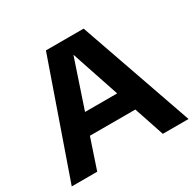

<svg xmlns="http://www.w3.org/2000/svg" viewBox="-160 -914 1104 1087"><g transform="rotate(-30 392.0 -370.0)"><path d="M605.5 0 539.5 -197H242.5L176.5 0H10L268.5 -740H515L773.5 0ZM286 -327.5H496L391 -641Z"/></g></svg>

Font: Encode Sans Semi Expanded
Style: Bold
Weight: 700
Width: 6
Designer: Multiple Designers
Foundry: Impallari Type
Version: Version 2.000